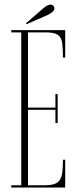

<svg xmlns="http://www.w3.org/2000/svg" viewBox="-20 -834 339 854"><path d="M30 0V-10H74.5V-690H30V-700H270V-578H260Q260 -618.5 256.5 -643.2Q253 -668 237.2 -679Q221.5 -690 183.5 -690H104.5V-355.5H226.5V-415.5H236.5V-286.5H226.5V-345.5H104.5V-10H179Q217 -10 234 -21.5Q251 -33 255.5 -58Q260 -83 260 -123.5H270V0ZM97.5 -726 95.5 -730.5 175.5 -799.5Q182.5 -805.5 190.2 -809.5Q198 -813.5 205 -813.5Q215 -813.5 220 -804Q222 -800.5 222 -797Q222 -787.5 211.2 -779.2Q200.5 -771 189 -766Z"/></svg>

Font: Imbue 100pt Thin
Style: Regular
Weight: 100
Designer: Tyler Finck
Foundry: Etcetera Type Company
Version: Version 1.102; ttfautohint (v1.8.3)